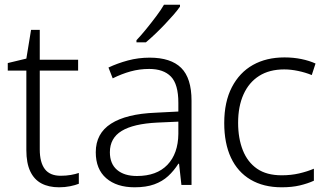

<svg xmlns="http://www.w3.org/2000/svg" viewBox="-20 -786 1392 816"><path d="M238 -39Q261 -39 281 -42.5Q301 -46 315 -51V-5Q300 1 278 5.5Q256 10 231 10Q187 10 156 -6.5Q125 -23 108.5 -58Q92 -93 92 -148V-486H13V-518L92 -537L112 -659H149V-532H312V-486H149V-151Q149 -96 170.5 -67.5Q192 -39 238 -39Z M616 -541Q706 -541 750 -497.5Q794 -454 794 -358V0H751L741 -90H738Q719 -60 694.5 -37.5Q670 -15 635.5 -2.5Q601 10 552 10Q476 10 431.5 -28.5Q387 -67 387 -139Q387 -219 452 -260.5Q517 -302 641 -307L738 -312V-349Q738 -428 706.5 -460.5Q675 -493 614 -493Q573 -493 535 -482.5Q497 -472 459 -453L441 -499Q479 -517 523.5 -529Q568 -541 616 -541ZM648 -265Q547 -260 497 -229.5Q447 -199 447 -139Q447 -90 477.5 -64Q508 -38 562 -38Q646 -38 691.5 -85.5Q737 -133 738 -217V-269ZM745 -758Q734 -742 717 -722.5Q700 -703 680 -682Q660 -661 639.5 -641.5Q619 -622 600 -606H560V-615Q579 -635 601 -662Q623 -689 644 -717Q665 -745 677 -766H745Z M1177 10Q1100 10 1045 -22.5Q990 -55 961.5 -116Q933 -177 933 -263Q933 -353 965.5 -415.5Q998 -478 1055 -510Q1112 -542 1189 -542Q1227 -542 1261 -535Q1295 -528 1321 -516L1305 -467Q1278 -478 1247 -484.5Q1216 -491 1188 -491Q1125 -491 1081.5 -463.5Q1038 -436 1015 -385Q992 -334 992 -264Q992 -198 1012 -147.5Q1032 -97 1072.5 -69Q1113 -41 1177 -41Q1217 -41 1251.5 -49Q1286 -57 1314 -69V-18Q1288 -6 1254.5 2Q1221 10 1177 10Z"/></svg>

Font: Noto Sans Cham Light
Style: Regular
Weight: 300
Version: Version 2.002